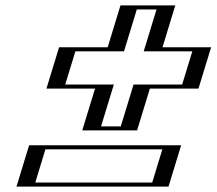

<svg xmlns="http://www.w3.org/2000/svg" viewBox="-20 -691 802 711"><path d="M112.8 -153H625.8L579 0H66ZM462.6 -208H309.6L357 -363H177L223.8 -516H403.8L451.1 -671H604.1L556.8 -516H736.8L690 -363H510ZM123.2 -138H606.2L568.6 -15H85.6ZM452.2 -223H329.2L376.6 -378H196.6L234.2 -501H414.2L461.6 -656H584.6L537.2 -501H717.2L679.6 -378H499.6ZM123.2 -138 85.6 -15H568.6L606.2 -138ZM452.2 -223 499.6 -378H679.6L717.2 -501H537.2L584.6 -656H461.6L414.2 -501H234.2L196.6 -378H376.6L329.2 -223ZM112.8 -153 66 0H579L625.8 -153ZM462.6 -208 510 -363H690L736.8 -516H556.8L604.1 -671H451.1L403.8 -516H223.8L177 -363H357L309.6 -208ZM148.2 -138H581.2L543.6 -15H110.6ZM427.2 -223H354.2L401.6 -378H221.6L259.2 -501H439.2L486.6 -656H559.6L512.2 -501H692.2L654.6 -378H474.6ZM87.8 -153 41 0H604L650.8 -153ZM487.6 -208 535 -363H715L761.8 -516H581.8L629.1 -671H426.1L378.8 -516H198.8L152 -363H332L284.6 -208Z"/></svg>

Font: Hussar Outliner
Style: Obl
Weight: 700
Foundry: Cannot Into Space Fonts
Version: Version 0.92